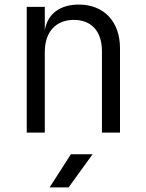

<svg xmlns="http://www.w3.org/2000/svg" viewBox="-20 -580 640 840"><path d="M97 0H176V-353C176 -441 225 -493 303 -493C379 -493 426 -444 426 -356V0H505V-369C505 -486 434 -560 325 -560C242 -560 188 -519 176 -448V-550H97ZM197 240H280L385 95H290Z"/></svg>

Font: JetBrains Mono Light
Style: Regular
Weight: 336
Monospace: yes
Designer: Philipp Nurullin, Konstantin Bulenkov
Foundry: JetBrains
Version: Version 2.305